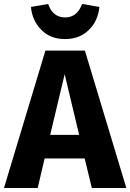

<svg xmlns="http://www.w3.org/2000/svg" viewBox="-33 -948 657 968"><path d="M295 -751C345 -751 385 -767 416 -798C447 -829 464 -868 468 -913L381 -928C366 -887 339 -860 295 -860C251 -860 223 -887 210 -928L123 -913C127 -868 144 -829 175 -798C205 -767 245 -751 295 -751ZM604 0 395 -693H196L-13 0H157L192 -149H394L430 0ZM293 -574 366 -268H220Z"/></svg>

Font: Fira Sans
Style: Bold
Weight: 700
Designer: Carrois Corporate & Edenspiekermann AG
Foundry: Carrois Corporate GbR & Edenspiekermann AG
Version: Version 4.203